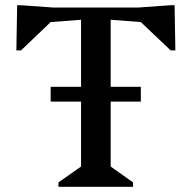

<svg xmlns="http://www.w3.org/2000/svg" viewBox="-20 -719 738 739"><path d="M205 0V-17L292 -78V-643L175 -634L61 -525H43L46 -699H59L185 -690H512L638 -699H652L655 -525H637L522 -634L406 -643V-78L492 -17V0ZM175 -328V-385H522V-328Z"/></svg>

Font: Platypi
Style: Regular
Weight: 400
Designer: David Sargent
Foundry: Bolt Cutter Type
Version: Version 1.200; ttfautohint (v1.8.4.7-5d5b)